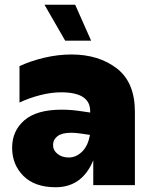

<svg xmlns="http://www.w3.org/2000/svg" viewBox="-20 -778 643 807"><path d="M372 -104Q325 9 214 9Q126 9 78.5 -38.5Q31 -86 31 -157Q31 -228 82.5 -272.5Q134 -317 239 -317Q282 -317 325 -310L359 -305V-311Q359 -390 237 -390Q195 -390 148.5 -378Q102 -366 62 -347V-500Q109 -522 166.5 -535.5Q224 -549 280 -549Q395 -549 471 -490.5Q547 -432 547 -308V0H372ZM269 -116Q300 -116 325 -140.5Q350 -165 358 -211L317 -217Q296 -220 279 -220Q240 -220 221.5 -205.5Q203 -191 203 -168Q203 -146 222 -131Q241 -116 269 -116ZM254 -607 167 -758H296L363 -607Z"/></svg>

Font: Chess Sans ExtraBold
Style: Regular
Weight: 800
Designer: Wolf Bōese
Foundry: Wolf Bōese
Version: Version 7.223